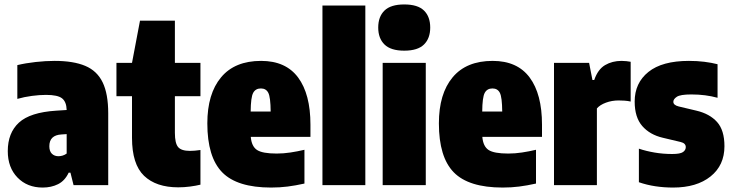

<svg xmlns="http://www.w3.org/2000/svg" viewBox="-20 -833 3289 864"><path d="M172 11Q102.5 11 58.8 -34Q15 -79 15 -153Q15 -235 65.2 -281.2Q115.5 -327.5 233 -335L280 -338Q279 -375 259.2 -390.5Q239.5 -406 187 -406Q158 -406 123.8 -401.5Q89.5 -397 58 -388V-540Q95.5 -549 140.5 -554Q185.5 -559 226 -559Q310.5 -559 363.8 -536.5Q417 -514 442 -462.2Q467 -410.5 467 -323V0H311L297 -56H289Q272 -19.5 241.2 -4.2Q210.5 11 172 11ZM202 -175Q202 -152.5 213.5 -141.2Q225 -130 243 -130Q252 -130 261.5 -132.8Q271 -135.5 280 -142V-229.5L257 -228Q202 -225 202 -175Z M782 10Q682.5 10 628.2 -42Q574 -94 574 -213V-400H504V-550H574L610 -740H767V-550H882V-400H767V-235Q767 -188.5 781.5 -171.2Q796 -154 835 -154Q845.5 -154 856.8 -155Q868 -156 882 -158V-2Q862 3 835.2 6.5Q808.5 10 782 10Z M1200 11Q1047 11 980 -57.5Q913 -126 913 -278Q913 -411 974.8 -485Q1036.5 -559 1155 -559Q1266 -559 1321.5 -484.2Q1377 -409.5 1377 -272V-217H1108.5Q1112 -174.5 1136.5 -158.2Q1161 -142 1225 -142Q1256 -142 1287.2 -146.8Q1318.5 -151.5 1350 -159V-7Q1309.5 2 1274.2 6.5Q1239 11 1200 11ZM1154 -435Q1130 -435 1119.2 -415Q1108.5 -395 1108 -331H1198Q1197.5 -395 1187.5 -415Q1177.5 -435 1154 -435Z M1431 0V-808H1624V0Z M1702 0V-550H1896V0ZM1799 -605Q1738.5 -605 1710.2 -632.8Q1682 -660.5 1682 -709Q1682 -758 1710.2 -785.5Q1738.5 -813 1799 -813Q1860 -813 1888 -785.5Q1916 -758 1916 -709Q1916 -660.5 1888 -632.8Q1860 -605 1799 -605Z M2242 11Q2089 11 2022 -57.5Q1955 -126 1955 -278Q1955 -411 2016.8 -485Q2078.5 -559 2197 -559Q2308 -559 2363.5 -484.2Q2419 -409.5 2419 -272V-217H2150.5Q2154 -174.5 2178.5 -158.2Q2203 -142 2267 -142Q2298 -142 2329.2 -146.8Q2360.5 -151.5 2392 -159V-7Q2351.5 2 2316.2 6.5Q2281 11 2242 11ZM2196 -435Q2172 -435 2161.2 -415Q2150.5 -395 2150 -331H2240Q2239.5 -395 2229.5 -415Q2219.5 -435 2196 -435Z M2473 0V-550H2631L2646 -473H2654Q2670.5 -521 2702.8 -540Q2735 -559 2777 -559Q2787.5 -559 2798.8 -557.8Q2810 -556.5 2818 -555V-376Q2805.5 -379 2790.8 -380Q2776 -381 2764 -381Q2733.5 -381 2706.5 -371Q2679.5 -361 2666 -345V0Z M3009 11Q2968 11 2929.5 5.2Q2891 -0.5 2855 -13V-164Q2887.5 -153 2925.8 -146.5Q2964 -140 3005 -140Q3041 -140 3053.5 -148.8Q3066 -157.5 3066 -171Q3066 -188.5 3043 -194L2963 -213Q2904.5 -226.5 2870.2 -265.8Q2836 -305 2836 -376Q2836 -459.5 2897.8 -509.2Q2959.5 -559 3080 -559Q3117 -559 3149.2 -555Q3181.5 -551 3209 -544V-393Q3181.5 -400.5 3152.8 -404.2Q3124 -408 3091 -408Q3041.5 -408 3025.8 -397.5Q3010 -387 3010 -375Q3010 -360 3034 -354L3114 -335Q3173.5 -321 3206.8 -284Q3240 -247 3240 -175Q3240 -89 3177.5 -39Q3115 11 3009 11Z"/></svg>

Font: Encode Sans Cnd Black
Style: Regular
Weight: 900
Width: 3
Designer: Multiple Designers
Foundry: Impallari Type
Version: Version 3.002; ttfautohint (v1.8.3) -l 8 -r 50 -G 200 -x 14 